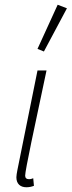

<svg xmlns="http://www.w3.org/2000/svg" viewBox="-20 -777 302 809"><path d="M91 12C103 12 112 10 123 6L120 -26C110 -22 106 -22 102 -22C92 -22 86 -27 86 -37C86 -59 126 -245 176 -480H138L53 -59C51 -48 49 -37 49 -30C49 -2 66 12 91 12ZM165 -560 262 -742 223 -757 138 -571Z"/></svg>

Font: Source Sans Pro Light
Style: Italic
Weight: 300
Italic angle: -11°
Designer: Paul D. Hunt
Foundry: Adobe Systems Incorporated
Version: Version 3.006;hotconv 1.0.111;makeotfexe 2.5.65597